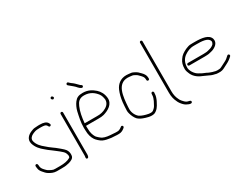

<svg xmlns="http://www.w3.org/2000/svg" viewBox="-70 -1237 2412 1865"><g transform="rotate(-30 1136.5 -305.0)"><path d="M377 -430 373 -438C360.6 -465.3 326.1 -474 287 -474H268C255.2 -474 236.5 -472.3 225 -471C209.7 -469.6 199.3 -463 186 -459C148.6 -444 108.5 -411.4 123 -357C137.1 -307.6 169.9 -272.9 206 -244C224.4 -228.2 242.9 -212.4 263 -199C284.1 -184.4 304.5 -165.9 324 -152C337.7 -138.3 354.1 -129 365.5 -112.5C372.7 -102 388.9 -64.5 372 -51C342.9 -33.5 304.1 -27 258 -27H204C185.1 -27 179.6 -28.2 163 -36C145.3 -44.8 129.3 -52.1 118 -65C104.2 -78.8 84.6 -97.3 81 -119C79.3 -135.8 80.5 -161.1 62 -158C43.7 -155 51.2 -133.3 53 -117C54.7 -98.3 66.3 -80.8 78 -68C91.5 -51.8 103.3 -37.9 121 -27C143.4 -13.2 170.5 1 204 1H258C281.8 1 305.7 0.3 325 -5L345 -9C370.1 -16.5 401.7 -28.6 405 -58C410.9 -99 393.7 -127.4 373 -146C357.3 -161.7 341.5 -172.6 325 -187C303.2 -206.4 275.2 -222.3 252 -242L224 -266C193.1 -290.3 161.6 -321.4 150 -364C140.5 -395.6 163.8 -416.9 182 -426L196 -433C202.7 -435 209 -437.3 215 -440C229.1 -444.7 249.3 -446 268 -446H287C301.5 -446 312.3 -444.5 325 -442C339.1 -438.5 346.3 -428.3 352 -417C360.2 -400.7 384.8 -413 377 -430Z M514 -462V6C514 19.9 504.8 37.2 520.5 41.5C538.2 46.3 542 20.9 542 6V-462C542 -469.9 535.9 -476 528 -476C520.1 -476 514 -469.9 514 -462ZM510 -629C516.6 -622.4 524 -617 533 -626C542 -635 536.6 -642.4 530 -649C516.7 -662.3 496.7 -642.3 510 -629Z M830 -604C821.9 -609 816.5 -611.3 810 -620C794.6 -637.1 772.9 -657.7 753 -671L739 -683L732 -690C718.7 -703.3 698.7 -683.3 712 -670L720 -663C742.3 -643.5 769.9 -624.3 788 -601C797.3 -590.7 804.6 -585.7 816 -580C832 -570.7 846 -594.7 830 -604ZM671 -267C676.6 -328.7 687.2 -390.5 709 -439C725.7 -478 747.6 -505 800.5 -505C866.4 -505 907.6 -472.3 937 -434C950.2 -416.4 956.9 -391.7 960 -367C960 -318.3 923.5 -294.4 889 -280L863 -272C845.7 -267.7 830.9 -267 809 -267ZM887 -11H909C934.1 -11 953.9 -21.9 969 -34L977 -41C990.3 -53 973.7 -74 959 -62C952.3 -57 944.4 -50.2 937 -47L923 -41C919 -39.7 914.3 -39 909 -39H887C879.7 -39 870 -39.7 858 -41C814.6 -43.3 778.1 -46.4 747 -62C733.7 -69.3 704.4 -94.9 696 -107C680.5 -132.8 671 -163.2 671 -204C670.3 -213.3 670 -222.7 670 -232V-239H809C834 -239 851.1 -239.7 871 -245C926.9 -261 994 -296.8 988 -369C983.1 -418.2 962.9 -452.1 934 -479C900.7 -507.6 862 -533 801 -533C754.4 -533 729.6 -520.8 708 -492C690.1 -469 675 -435.9 667 -404C655.3 -350 642 -297.5 642 -232C642 -222.7 642.3 -213 643 -203C643 -157 654.2 -120.2 673 -92C683.1 -75.6 716.7 -45.5 735 -37C759.7 -24.7 792.2 -19.5 824 -15C838.2 -15 872.4 -11 887 -11Z M1428 -332V-338C1428 -354.8 1423 -373 1415 -384C1411 -391.3 1404 -400 1394 -410C1375.2 -430.2 1364.3 -440.9 1340 -453C1327.3 -458.4 1319.8 -464.8 1301 -466C1284.6 -467.3 1269.5 -470 1254 -470C1186.5 -470 1144.6 -431 1124 -383C1108.6 -347.1 1098.4 -306.1 1093 -260C1091.1 -228.5 1087 -199.5 1087 -167C1087 -157 1088.7 -146.3 1092 -135C1099.7 -106.2 1113.3 -78.1 1130 -59C1144.6 -44.4 1164.9 -32.9 1186 -25.5C1216.8 -14.7 1266 3.3 1306 -10C1340.9 -25.5 1360.2 -55.3 1377 -89L1386 -106C1394.9 -126.1 1405 -150.6 1405 -179L1406 -189C1406 -196.6 1400 -204 1392.5 -204C1385 -204 1378 -197.7 1378 -190L1377 -180C1377 -155.7 1368.4 -136.2 1361 -119L1352 -102C1344.4 -85 1332.3 -63.1 1319 -52C1310.9 -43.9 1299.3 -34 1284 -34C1280 -33.3 1275.7 -33.3 1271 -34C1266.3 -34 1261.3 -34.5 1256 -35.5C1220.2 -42.2 1189.1 -51.7 1163 -68C1138.1 -85.8 1115 -126 1115 -168C1115 -176.7 1115.3 -185.7 1116 -195C1123.9 -305.7 1134.8 -442 1254 -442C1270.2 -442 1282.7 -439.2 1298 -438C1313.5 -436.6 1317.6 -432.4 1328 -428C1349.3 -417.3 1356.6 -409.7 1374 -391C1388.2 -374.5 1400 -364.3 1400 -338V-332C1400 -324.1 1406.1 -318 1414 -318C1421.9 -318 1428 -324.1 1428 -332Z M1528 -675V-114C1528 -72.1 1536.6 -37.7 1551 -9L1558 6C1568.4 24.8 1587.3 47.5 1604 60C1613.2 66.6 1668.9 100.3 1676.5 72.5C1682.5 50.5 1645.5 53.7 1634 46C1622.8 39 1617.5 35.9 1609 26C1601.9 18.9 1587.5 3 1583 -6L1576 -21C1563.4 -46.3 1556 -77 1556 -114V-675C1556 -682.9 1549.9 -689 1542 -689C1534.1 -689 1528 -682.9 1528 -675Z M1833 -245H2006C2014 -245 2022.3 -245.3 2031 -246C2054.3 -246 2075.1 -253.8 2094 -258C2130.8 -270.3 2177.9 -301.1 2164 -352C2147.5 -407.2 2071 -417 1996 -417H1968C1957.3 -417 1947 -416.7 1937 -416C1916 -413.4 1903.2 -405.7 1886 -400C1851 -382.5 1825.2 -367.8 1804 -335C1784.3 -307.7 1776 -280.1 1776 -236C1776 -216.8 1785.9 -192.3 1793 -177C1813.5 -133 1854.1 -105 1901 -88C1921.7 -79.7 1949 -65 1969 -57L1987 -51L2004 -47C2017.3 -42.6 2024.7 -41 2043 -41C2075.3 -38.7 2095.1 -46 2115 -57L2154 -77C2179.3 -89.6 2201.3 -105.3 2220 -124C2233.3 -137.3 2213.3 -157.3 2200 -144C2183.7 -127.7 2164.5 -112 2142 -102L2103 -82C2091.9 -77.6 2081.4 -69 2067 -69C2059.7 -68.3 2052 -68 2044 -68C2028.2 -69.3 2023 -69.5 2011 -74L1995 -78C1989 -80 1983.3 -82 1978 -84C1961.3 -88.2 1958.6 -92.2 1940 -101C1920.3 -110.8 1908.6 -112.2 1893 -122C1874.7 -132.2 1858.5 -139.5 1844.5 -153.5C1827 -171 1804 -202.4 1804 -237C1804 -292.9 1827.2 -331.5 1861 -354C1889.9 -373.2 1919.6 -389 1968 -389H1996C2052.2 -389 2124.5 -386.8 2137 -343C2141.5 -333.9 2133.6 -318.6 2130 -312C2119.6 -299.8 2101 -289.6 2085 -285C2068.3 -280.8 2051.1 -274 2029 -274C2021 -273.3 2013.3 -273 2006 -273H1833C1825.1 -273 1819 -266.9 1819 -259C1819 -251.1 1825.1 -245 1833 -245Z"/></g></svg>

Font: HoneyBee
Style: XLit
Weight: 200
Foundry: Cannot Into Space Fonts
Version: Version 0.89